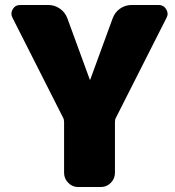

<svg xmlns="http://www.w3.org/2000/svg" viewBox="-20 -750 702 770"><path d="M617 -730Q636 -730 646.5 -713Q657 -696 648 -679L445 -278Q441 -271 441 -261V-57Q441 -34 424.5 -17Q408 0 385 0H293Q270 0 253.5 -17Q237 -34 237 -57V-261Q237 -271 233 -278L30 -679Q21 -696 31 -713Q41 -730 61 -730H174Q199 -730 220 -715.5Q241 -701 250 -677L340 -431Q340 -430 341 -430Q342 -430 342 -431L432 -677Q441 -701 461.5 -715.5Q482 -730 508 -730Z"/></svg>

Font: Rounded Mplus 1c Black
Style: Regular
Weight: 900
Version: Version 1.059.20150529